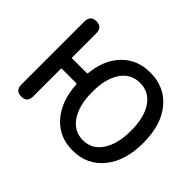

<svg xmlns="http://www.w3.org/2000/svg" viewBox="-146 -1033 1329 1329"><g transform="rotate(45 518.0 -368.5)"><path d="M670 13Q538 13 456 -80Q374 -173 365 -329Q365 -335 359 -335H218Q213 -335 213 -330V-60Q213 0 155 0Q97 0 97 -60V-677Q97 -737 155 -737Q213 -737 213 -677V-441Q213 -436 218 -436H360Q367 -436 368 -443Q382 -584 462.5 -667Q543 -750 670 -750Q811 -750 895.5 -648.5Q980 -547 980 -370.5Q980 -194 895 -90.5Q810 13 670 13ZM531 -164.5Q582 -88 670.5 -88Q759 -88 809.5 -164.5Q860 -241 860 -371Q860 -501 809.5 -575Q759 -649 670 -649Q581 -649 530.5 -575Q480 -501 480 -371Q480 -241 531 -164.5Z"/></g></svg>

Font: Resource Han Rounded TW Medium
Style: Regular
Weight: 500
Designer: Cyano Hao (round all glyphs); Ryoko NISHIZUKA 西塚涼子 (kana, bopomofo & ideographs); Paul D. Hunt (Latin, Greek & Cyrillic)
Foundry: Cyano Hao
Version: 0.990